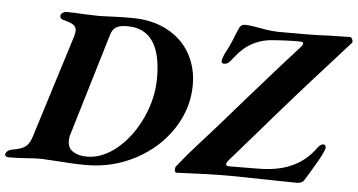

<svg xmlns="http://www.w3.org/2000/svg" viewBox="-99 -752 1572 843"><g transform="rotate(5 687.0 -330.0)"><path d="M177 1Q119 -3 109 -3Q78 -3 42 0Q28 1 8 2Q-12 3 -36 3Q-43 3 -47.5 -1Q-52 -5 -51 -11Q-44 -29 -23 -32Q19 -39 36 -52Q53 -65 63 -97L206 -553Q210 -571 210 -576Q210 -593 197 -602Q184 -611 152 -619Q134 -624 138 -640Q140 -646 147.5 -650.5Q155 -655 162 -655Q200 -655 240 -652Q290 -650 309 -650Q323 -650 361 -652Q409 -654 450 -654Q541 -654 607.5 -618.5Q674 -583 708.5 -521.5Q743 -460 743 -384Q743 -281 684.5 -191Q626 -101 525.5 -47Q425 7 306 7Q257 7 177 1ZM584 -401Q584 -616 435 -616Q401 -616 385 -606Q369 -596 362 -572L227 -123Q222 -109 222 -93Q222 -60 246.5 -45Q271 -30 306 -30Q376 -30 440.5 -84.5Q505 -139 544.5 -225.5Q584 -312 584 -401ZM1174 3Q1146 3 1089 1.5Q1032 0 941 -1Q846 -1 706 6Q697 7 697 -7Q697 -18 701 -22Q741 -73 783 -119Q869 -214 976 -338Q1123 -506 1204 -595Q1210 -603 1210 -608Q1210 -615 1196 -615Q1177 -616 1133 -614Q1089 -612 1059 -609Q1017 -603 981.5 -583Q946 -563 914 -522Q900 -504 892 -496.5Q884 -489 871 -489Q857 -489 861 -507Q866 -523 871 -534Q891 -569 910 -619L918 -638Q924 -654 930.5 -660.5Q937 -667 949 -667Q970 -667 1008 -660Q1059 -650 1097 -649H1210Q1263 -649 1322 -652Q1390 -654 1412 -654Q1419 -654 1423 -643.5Q1427 -633 1423 -629L1327 -522Q1205 -388 1024 -178L929 -69Q919 -57 919 -51Q919 -42 935 -42Q1011 -42 1055 -43Q1146 -43 1204 -69Q1237 -83 1264 -105Q1291 -127 1315 -161Q1327 -174 1337 -174Q1343 -174 1346 -169.5Q1349 -165 1348 -158Q1341 -134 1316 -91.5Q1291 -49 1286 -41L1270 -15Q1260 4 1236 4Z"/></g></svg>

Font: EB Garamond
Style: Bold Italic
Weight: 700
Italic angle: -17.2°
Designer: Georg Duffner and Octavio Pardo
Foundry: Georg Duffner
Version: Version 1.000